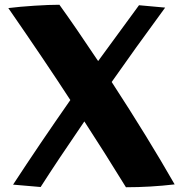

<svg xmlns="http://www.w3.org/2000/svg" viewBox="-20 -782 770 808"><path d="M335 -271Q220 -103 151 5L35 -5Q144 -172 276 -361Q170 -524 15 -748Q63 -754 125.5 -758Q188 -762 230 -762Q295 -672 393 -525L565 -760L675 -750Q543 -570 450 -437Q603 -202 715 -6Q612 6 510 6Q419 -142 335 -271Z"/></svg>

Font: Otomanopee One
Style: Regular
Weight: 400
Designer: Das Ende der Wildnis
Foundry: Gutenberg Labo
Version: Version 3.005